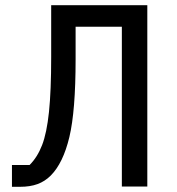

<svg xmlns="http://www.w3.org/2000/svg" viewBox="-20 -718 680 739"><path d="M449 -615H271V-490Q271 -291 247 -190.5Q223 -90 175 -42Q153 -20 124.5 -9.5Q96 1 57 1H26V-83H94Q124 -113 142 -159.5Q160 -206 168.5 -287Q177 -368 177 -499V-698H547V0H449Z"/></svg>

Font: Writer
Style: Regular
Weight: 400
Monospace: yes
Designer: Mike Abbink, Paul van der Laan, Pieter van Rosmalen
Foundry: Bold Monday
Version: Version 2.001 2020